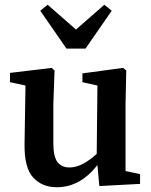

<svg xmlns="http://www.w3.org/2000/svg" viewBox="-20 -772 635 806"><path d="M397 9 389 -79Q316 14 219 14Q157 14 119.5 -26.5Q82 -67 83 -166L87 -413L22 -427V-466L197 -487L209 -476L204 -336V-170Q204 -114 221.5 -91.5Q239 -69 272 -69Q300 -69 329.5 -85Q359 -101 386 -126L389 -413L326 -427V-464L497 -487L510 -476L507 -336V-54L568 -41V0ZM180 -752 299 -648 418 -752 449 -727 339 -568H259L149 -727Z"/></svg>

Font: Source Serif Pro Semibold
Style: Regular
Weight: 600
Designer: Frank Grießhammer
Foundry: Adobe Systems Incorporated
Version: Version 3.000;hotconv 1.0.109;makeotfexe 2.5.65596